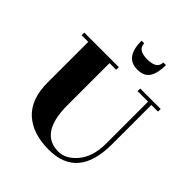

<svg xmlns="http://www.w3.org/2000/svg" viewBox="-208 -876 1022 1022"><g transform="rotate(45 302.5 -365.0)"><path d="M286 -745Q286 -696 358 -696Q430 -696 430 -745H450Q450 -685 429.5 -652.5Q409 -620 359 -620Q266 -620 266 -745ZM545 -244Q545 15 327 15Q206 15 138 -47Q70 -109 70 -234V-540H20V-560H280V-540H230V-223Q230 -14 370 -14Q427 -14 473.5 -70.5Q520 -127 520 -224V-540H441V-560H595V-540H545Z"/></g></svg>

Font: Rozha One
Style: Regular
Weight: 400
Designer: Tim Donaldson, Indian Type Foundry
Foundry: Indian Type Foundry
Version: Version 1.300;PS 1.0;hotconv 1.0.78;makeotf.lib2.5.61930; tt